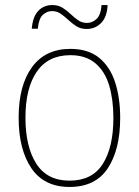

<svg xmlns="http://www.w3.org/2000/svg" viewBox="-20 -732 552 762"><path d="M457 -264Q457 -139 408 -64.5Q359 10 256 10Q155 10 104.5 -64.5Q54 -139 54 -265Q54 -393 107 -465.5Q160 -538 259 -538Q330 -538 373.5 -502.5Q417 -467 437 -405Q457 -343 457 -264ZM81 -265Q81 -150 124 -82.5Q167 -15 256 -15Q346 -15 388 -81.5Q430 -148 430 -264Q430 -336 413.5 -392Q397 -448 359 -480.5Q321 -513 259 -513Q171 -513 126 -447.5Q81 -382 81 -265ZM106 -618Q110 -666 132 -689Q154 -712 188 -712Q211 -712 228.5 -701Q246 -690 260.5 -676Q275 -662 290.5 -651.5Q306 -641 325 -641Q346 -641 363 -656.5Q380 -672 383 -712H407Q405 -665 381.5 -641Q358 -617 324 -617Q300 -617 283 -628Q266 -639 251 -653Q236 -667 221 -677.5Q206 -688 186 -688Q167 -688 150.5 -673.5Q134 -659 130 -618Z"/></svg>

Font: Noto Sans SemiCondensed Thin
Style: Regular
Weight: 100
Width: 4
Designer: Monotype Design Team
Foundry: Monotype Imaging Inc.
Version: Version 2.013; ttfautohint (v1.8.4.7-5d5b)